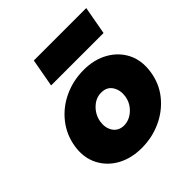

<svg xmlns="http://www.w3.org/2000/svg" viewBox="-187 -814 958 958"><g transform="rotate(-45 292.5 -335.0)"><path d="M171 -531H541L568 -680H198ZM217 -230Q224 -272 255.5 -301.5Q287 -331 326 -329Q364 -328 382 -298.5Q400 -269 394 -230Q387 -188 355 -159.5Q323 -131 284 -132Q247 -134 229 -162.5Q211 -191 217 -230ZM40 -230Q30 -160 58 -105.5Q86 -51 141.5 -20.5Q197 10 270 10Q345 10 409.5 -20Q474 -50 517 -104Q560 -158 570 -230Q580 -301 552.5 -355Q525 -409 469.5 -440Q414 -471 341 -471Q266 -471 201.5 -441Q137 -411 94 -356.5Q51 -302 40 -230Z"/></g></svg>

Font: Jost* 800 Heavy Italic
Style: Italic
Weight: 800
Italic angle: -10°
Version: Version 3.200; ttfautohint (v0.97) -l 8 -r 50 -G 200 -x 14 -